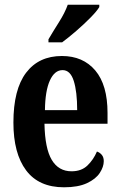

<svg xmlns="http://www.w3.org/2000/svg" viewBox="-20 -786 510 816"><path d="M252 10Q145 10 91 -62Q37 -134 37 -265Q37 -406 91 -477Q145 -548 243 -548Q333 -548 385 -486.5Q437 -425 437 -306V-260H169Q171 -155 200 -106.5Q229 -58 284 -58Q326 -58 351.5 -82.5Q377 -107 392 -142Q404 -138 412.5 -128Q421 -118 421 -101Q421 -77 404 -51Q387 -25 349.5 -7.5Q312 10 252 10ZM308 -318Q308 -396 293.5 -442Q279 -488 246 -488Q212 -488 192 -444Q172 -400 171 -318ZM186 -619Q206 -653 231 -692.5Q256 -732 268 -766H402V-756Q392 -739 364.5 -711Q337 -683 304 -654.5Q271 -626 244 -606H186Z"/></svg>

Font: Noto Serif Hebrew ExtraCondensed
Style: Bold
Weight: 700
Width: 2
Designer: Monotype Design Team
Foundry: Monotype Imaging Inc.
Version: Version 2.004; ttfautohint (v1.8.4.7-5d5b)